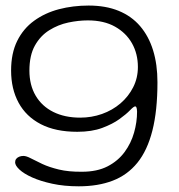

<svg xmlns="http://www.w3.org/2000/svg" viewBox="-20 -455 644 692"><path d="M264 216.5Q211 216.5 168.5 207.2Q126 198 96 184.5Q66 171 50.2 156.2Q34.5 141.5 34.5 130Q34.5 122.5 38.5 117.5Q42.5 112.5 49.2 109.8Q56 107 64.5 107Q75 107 91.5 115.8Q108 124.5 132.5 136Q157 147.5 192.2 156Q227.5 164.5 275.5 164Q330 164 367.8 144.5Q405.5 125 429 93Q452.5 61 463.2 23Q474 -15 474 -52.5Q474 -58.5 473.2 -62.5Q472.5 -66.5 471.2 -69Q470 -71.5 467 -71.5Q462 -71.5 448.5 -57.5Q435 -43.5 410.5 -25.8Q386 -8 348.5 6Q311 20 258.5 20Q180 20 127 -7.5Q74 -35 47 -84.8Q20 -134.5 20 -201Q20 -263 42 -307.5Q64 -352 103 -380.2Q142 -408.5 192.5 -421.8Q243 -435 299.5 -435Q361 -435 407.5 -416Q454 -397 485 -360.8Q516 -324.5 531.8 -273.5Q547.5 -222.5 547.5 -158.5Q547.5 -56 529.2 15.8Q511 87.5 475 131.8Q439 176 386.2 196.2Q333.5 216.5 264 216.5ZM269 -31Q310 -31 347.5 -44.2Q385 -57.5 414 -82.2Q443 -107 460 -140.5Q477 -174 477 -213.5Q477 -261 455.8 -298.8Q434.5 -336.5 394.5 -359Q354.5 -381.5 296.5 -381.5Q263 -381.5 226.2 -373.8Q189.5 -366 157.5 -346Q125.5 -326 105.8 -290.8Q86 -255.5 86 -200.5Q86 -148.5 108.5 -110.2Q131 -72 172.2 -51.5Q213.5 -31 269 -31Z"/></svg>

Font: Gluten ExtraLight
Style: Regular
Weight: 250
Designer: Tyler Finck
Foundry: Etcetera Type Company
Version: Version 1.300